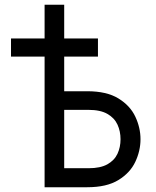

<svg xmlns="http://www.w3.org/2000/svg" viewBox="-20 -786 656 806"><path d="M26.2 -548.5V-624.5H391.2V-548.5ZM167.2 0V-766H249.5V-403H346.2Q427.9 -403 476.9 -372.9Q526 -342.9 547.9 -296.6Q569.8 -250.2 569.8 -201.5Q569.8 -152.8 547.9 -106.4Q526 -60.1 476.9 -30.1Q427.9 0 346.2 0ZM249.5 -79.8H351.5Q401.5 -79.8 430.9 -96.3Q460.4 -112.9 473.2 -140.5Q486 -168.1 486 -201.5Q486 -235 473.2 -262.9Q460.4 -290.9 430.9 -307.8Q401.5 -324.8 351.5 -324.8H249.5Z"/></svg>

Font: Overpass Mono Light
Style: Regular
Weight: 300
Monospace: yes
Designer: Delve Withrington, Dave Bailey
Foundry: Delve Fonts LLC
Version: Version 4.000